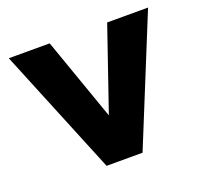

<svg xmlns="http://www.w3.org/2000/svg" viewBox="-98 -641 799 754"><g transform="rotate(-20 302.0 -264.0)"><path d="M225.6 0 9.3 -528.3H180.2L301.8 -183.1L420.4 -528.3H591.3L376 0Z"/></g></svg>

Font: Bert Sans Black
Style: Regular
Weight: 900
Designer: Christian Robertson, Adam Twardoch, & Cristiano Sobral
Foundry: Google
Version: Version 12.135;January 10, 2020;FontCreator 12.0.0.2547 64-b